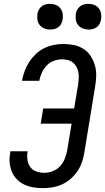

<svg xmlns="http://www.w3.org/2000/svg" viewBox="-20 -972 548 1000"><path d="M204 8Q179 8 154.5 4Q130 0 108 -10Q86 -20 69 -37Q52 -54 42.5 -76Q33 -98 30.5 -123Q28 -148 33 -174L34 -184H124L123 -178Q120 -157 123.5 -136.5Q127 -116 139 -100.5Q151 -85 170.5 -78.5Q190 -72 212 -72Q233 -72 255 -80.5Q277 -89 293 -106.5Q309 -124 317.5 -145.5Q326 -167 330 -189L353 -328H192L205 -407H366L387 -531Q389 -547 390 -563Q391 -579 388.5 -594Q386 -609 379 -622.5Q372 -636 360.5 -645.5Q349 -655 334 -659Q319 -663 303 -663Q282 -663 261 -655.5Q240 -648 224 -631.5Q208 -615 198.5 -594.5Q189 -574 185 -553V-551H95V-554Q100 -579 109 -603.5Q118 -628 132.5 -650Q147 -672 167 -691Q187 -710 211 -721.5Q235 -733 260.5 -738Q286 -743 311 -743Q339 -743 366.5 -737Q394 -731 416 -716.5Q438 -702 452.5 -679.5Q467 -657 474.5 -630.5Q482 -604 481 -575.5Q480 -547 475 -518L419 -176Q415 -151 406.5 -126.5Q398 -102 383 -80Q368 -58 348 -40.5Q328 -23 304 -12Q280 -1 254.5 3.5Q229 8 204 8ZM441 -818Q425 -818 410.5 -824Q396 -830 386.5 -842Q377 -854 375 -869.5Q373 -885 375 -901Q377 -912 383 -922.5Q389 -933 398.5 -940Q408 -947 419 -949.5Q430 -952 441 -952Q457 -952 471.5 -946Q486 -940 495 -928Q504 -916 506.5 -900.5Q509 -885 506 -869Q504 -858 498.5 -847.5Q493 -837 483 -830Q473 -823 462.5 -820.5Q452 -818 441 -818ZM241 -818Q225 -818 210.5 -824Q196 -830 186.5 -842Q177 -854 175 -869.5Q173 -885 175 -901Q177 -912 183 -922.5Q189 -933 198.5 -940Q208 -947 219 -949.5Q230 -952 241 -952Q257 -952 271.5 -946Q286 -940 295 -928Q304 -916 306.5 -900.5Q309 -885 306 -869Q304 -858 298.5 -847.5Q293 -837 283 -830Q273 -823 262.5 -820.5Q252 -818 241 -818Z"/></svg>

Font: Iosevka Term Curly Md Obl
Style: Regular
Weight: 500
Italic angle: -9°
Designer: Belleve Invis
Foundry: Belleve Invis
Version: Version 32.3.0